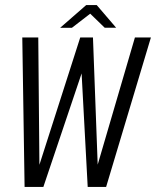

<svg xmlns="http://www.w3.org/2000/svg" viewBox="-20 -739 617 759"><path d="M77.2 0 68.1 -591H131.3L135.8 -87.5L297.2 -591H347.5L366.2 -88.2L513.4 -591H576.6L399.5 0H326.7L302.6 -448.8L151.4 0ZM217.9 -629.2 320.7 -718.9H362.4L439.1 -629.4H393.9L336.6 -684.9L264.4 -629.2Z"/></svg>

Font: Alumni Sans Thin
Style: Italic
Weight: 100
Italic angle: -8°
Designer: Robert E. Leuschke
Foundry: Robert E. Leuschke
Version: Version 1.016